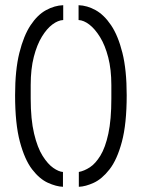

<svg xmlns="http://www.w3.org/2000/svg" viewBox="-20 -718 545 738"><path d="M283 0V-57Q304 -61 325.5 -75Q347 -89 366 -120Q385 -151 396.5 -204.5Q408 -258 408 -339V-391Q408 -451 396 -497.5Q384 -544 364.5 -575.5Q345 -607 323.5 -623.5Q302 -640 282 -641V-698Q315 -697 347.5 -679Q380 -661 407 -621Q434 -581 450.5 -515Q467 -449 467 -352Q467 -242 448.5 -173Q430 -104 401 -67Q372 -30 340.5 -15.5Q309 -1 283 0ZM222 0Q196 -1 164 -15.5Q132 -30 103.5 -67Q75 -104 56.5 -173Q38 -242 38 -352Q38 -449 54.5 -515Q71 -581 97.5 -621Q124 -661 157 -679Q190 -697 223 -698V-641Q203 -640 181.5 -624Q160 -608 141 -577Q122 -546 110 -499.5Q98 -453 98 -391V-339Q98 -259 111 -204.5Q124 -150 144 -118.5Q164 -87 185 -72.5Q206 -58 222 -57Z"/></svg>

Font: Stick No Bills ExtraLight Light
Style: Regular
Weight: 300
Version: Version 2.000